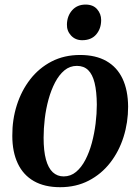

<svg xmlns="http://www.w3.org/2000/svg" viewBox="-20 -786 598 819"><path d="M321.5 -551.5Q388.5 -551.5 434 -525.5Q479.5 -499.5 502.8 -450.2Q526 -401 526.5 -331Q526.5 -263.5 507 -201.8Q487.5 -140 450 -91.8Q412.5 -43.5 358.5 -15.5Q304.5 12.5 236.5 12.5Q170 12.5 124.5 -13.5Q79 -39.5 55.8 -88.8Q32.5 -138 32.5 -206.5Q32 -275.5 51.8 -337.5Q71.5 -399.5 109 -447.8Q146.5 -496 200.2 -523.8Q254 -551.5 321.5 -551.5ZM308 -505Q278 -505 255 -486Q232 -467 215 -434.5Q198 -402 187 -362Q176 -322 171 -279.8Q166 -237.5 166 -198.5Q166 -142 176 -105.5Q186 -69 205.2 -51.2Q224.5 -33.5 251.5 -33.5Q281.5 -33.5 304.5 -52.8Q327.5 -72 344.2 -104.2Q361 -136.5 371.8 -176.5Q382.5 -216.5 387.8 -259Q393 -301.5 393 -340Q392.5 -396 383.5 -432.5Q374.5 -469 356 -487Q337.5 -505 308 -505ZM330.5 -614.5Q301.5 -614.5 283 -634.5Q264.5 -654.5 265.5 -682.5Q266.5 -718.5 288 -742.5Q309.5 -766.5 345 -766.5Q377 -766.5 394.2 -746.8Q411.5 -727 411.5 -700.5Q411.5 -664 390.5 -639.2Q369.5 -614.5 330.5 -614.5Z"/></svg>

Font: Merriweather 60pt SemiBold
Style: Italic
Weight: 600
Italic angle: -7.8°
Version: Version 2.101